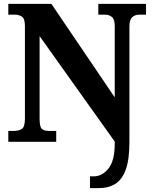

<svg xmlns="http://www.w3.org/2000/svg" viewBox="-20 -734 787 994"><path d="M446 240V179H465Q509 179 541.5 138.5Q574 98 574 9V-1L185 -547V-119Q185 -77 197 -66.5Q209 -56 235 -56H271V0H23V-56H50Q77 -56 93 -66.5Q109 -77 109 -119V-599Q109 -638 93.5 -648Q78 -658 57 -658H23V-714H246L574 -230V-599Q574 -634 559.5 -646Q545 -658 524 -658H489V-714H736V-658H701Q678 -658 664 -644.5Q650 -631 650 -595V2Q650 91 631.5 143Q613 195 577.5 217.5Q542 240 490 240Z"/></svg>

Font: Noto Serif Myanmar SemiCondensed ExtraBold
Style: Regular
Weight: 800
Width: 4
Designer: Ben Mitchell and the Monotype Design Team
Foundry: Monotype Imaging Inc.
Version: Version 2.106; ttfautohint (v1.8.4.7-5d5b)